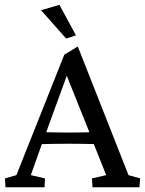

<svg xmlns="http://www.w3.org/2000/svg" viewBox="-20 -786 608 806"><path d="M2.9 0 1 -37.1 48.8 -50.8 250 -556.6 306.6 -590.8 519.5 -50.8 568.4 -37.1 565.4 0H368.2L366.2 -37.1L425.8 -50.8L368.2 -195.3L357.4 -225.6L251 -491.2L273.4 -503.9L171.9 -225.6L161.1 -196.3L109.4 -50.8L168.9 -37.1L167 0ZM139.6 -180.7V-232.4Q158.2 -231.4 190.4 -230.5Q222.7 -229.5 269.5 -229.5Q315.4 -229.5 348.1 -230.5Q380.9 -231.4 398.4 -232.4V-180.7Q365.2 -181.6 332.5 -182.1Q299.8 -182.6 269.5 -182.6Q240.2 -182.6 208.5 -182.1Q176.8 -181.6 139.6 -180.7ZM257.8 -624 152.3 -743.2 229.5 -765.6 298.8 -637.7Z"/></svg>

Font: Crimson Pro ExtraLight
Style: Regular
Weight: 400
Version: Version 1.002